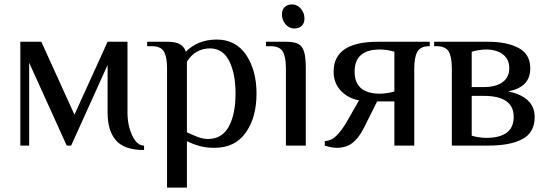

<svg xmlns="http://www.w3.org/2000/svg" viewBox="-20 -659 2484 869"><path d="M467 -150V-365L302 0H282L112 -375V0H72V-470H167L317 -140L467 -470H557V-150Q557 -91 578.5 -45.5Q600 0 632 0V20Q543 20 505 -23.5Q467 -67 467 -150Z M736 -350Q736 -401 722 -425.5Q708 -450 666 -450H646V-470H736Q774 -470 793.5 -459.5Q813 -449 821 -425Q876 -480 961 -480Q1047 -480 1094 -410.5Q1141 -341 1141 -235Q1141 -128 1092.5 -59Q1044 10 951 10Q913 10 884 2Q855 -6 826 -20V190H736ZM1046 -235Q1046 -327 1017 -383.5Q988 -440 931 -440Q864 -440 826 -380V-60Q856 -46 878 -38Q900 -30 921 -30Q985 -30 1015.5 -86Q1046 -142 1046 -235Z M1256 -594Q1256 -615 1268.5 -627Q1281 -639 1302 -639Q1325 -639 1341.5 -620Q1358 -601 1358 -575Q1358 -554 1345.5 -542Q1333 -530 1312 -530Q1289 -530 1272.5 -549Q1256 -568 1256 -594ZM1274 -350Q1274 -401 1260 -425.5Q1246 -450 1204 -450H1184V-470H1274Q1311 -470 1329.5 -460.5Q1348 -451 1356 -426Q1364 -401 1364 -350V0H1274Z M1450 0V-20Q1481 -23 1502 -44Q1523 -65 1545 -100L1605 -205Q1557 -213 1523.5 -247.5Q1490 -282 1490 -335Q1490 -470 1690 -470H1925V-450H1921Q1882 -449 1868.5 -424Q1855 -399 1855 -350V0H1765V-200H1687L1627 -80Q1603 -33 1574.5 -11.5Q1546 10 1505 10Q1480 10 1450 0ZM1765 -245V-425Q1753 -429 1734 -432Q1715 -435 1700 -435Q1585 -435 1585 -335Q1585 -235 1700 -235Q1715 -235 1734 -238Q1753 -241 1765 -245Z M2025 -350Q2025 -401 2011 -425.5Q1997 -450 1955 -450H1945V-470H2190Q2274 -470 2327 -442Q2380 -414 2380 -350Q2380 -307 2356 -281.5Q2332 -256 2280 -245Q2338 -234 2369 -204.5Q2400 -175 2400 -130Q2400 -59 2344.5 -29.5Q2289 0 2190 0H2025ZM2170 -265Q2224 -265 2254.5 -287Q2285 -309 2285 -350Q2285 -391 2256 -413Q2227 -435 2180 -435Q2165 -435 2146 -432Q2127 -429 2115 -425V-265ZM2305 -130Q2305 -225 2170 -225H2115V-45Q2127 -41 2146 -38Q2165 -35 2180 -35Q2305 -35 2305 -130Z"/></svg>

Font: El Messiri
Style: Regular
Weight: 400
Designer: Mohamed Gaber
Foundry: Kief Type Foundry
Version: Version 2.006